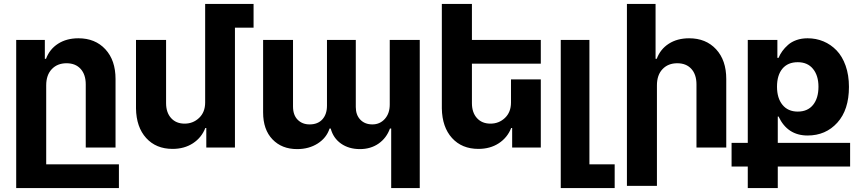

<svg xmlns="http://www.w3.org/2000/svg" viewBox="-20 -747 4330 972"><path d="M582 85V205.1H62V-544.9H207V-449.2H212.9Q231 -498 273.9 -525.6Q316.9 -553.2 377 -553.2Q461.9 -553.2 513.4 -497.6Q564.9 -441.9 564.9 -347.2V0H414.1V-319.8Q414.1 -369.6 388.2 -398.2Q362.3 -426.8 316.9 -426.8Q270.5 -426.8 242.2 -397Q213.9 -367.2 213.9 -314.9V85Z M1263.7 -727.1V-606.9H1169.4V0H1024.4V-99.1H1019.5Q1000.5 -50.3 956.8 -21.7Q913.1 6.8 853.5 6.8Q770 6.8 720 -48.3Q669.9 -103.5 668.5 -198.2V-544.9H820.8V-225.1Q820.8 -177.2 846.2 -149.2Q871.6 -121.1 914.6 -121.1Q957.5 -121.1 988 -150.1Q1018.6 -179.2 1018.6 -228V-231.9V-727.1Z M1953.1 -544.9H2105V205.1H1960.4V-96.2H1954.1Q1936.5 -47.9 1896.5 -20Q1856.4 7.8 1802.2 7.8Q1746.1 7.8 1706.5 -20Q1667 -47.9 1654.3 -96.2H1648.4Q1632.8 -48.8 1588.4 -20.5Q1543.9 7.8 1484.4 7.8Q1406.7 7.8 1359.4 -41.5Q1312 -90.8 1312 -178.2V-544.9H1463.4V-208Q1463.4 -164.6 1486.8 -140.9Q1510.3 -117.2 1547.4 -117.2Q1588.9 -117.2 1612.1 -142.8Q1635.3 -168.5 1635.3 -211.9V-544.9H1781.2V-205.1Q1781.2 -165 1804.2 -141.1Q1827.1 -117.2 1865.2 -117.2Q1903.3 -117.2 1928.2 -145Q1953.1 -172.9 1953.1 -217.8Z M2717.8 -544.9V-424.8H2369.1V-225.1Q2369.1 -177.2 2394.5 -149.2Q2419.9 -121.1 2462.9 -121.1Q2505.9 -121.1 2536.4 -150.1Q2566.9 -179.2 2566.9 -228V-231.9V-345.2H2717.8V0H2572.8V-99.1H2567.9Q2548.8 -50.3 2505.1 -21.7Q2461.4 6.8 2401.9 6.8Q2318.4 6.8 2268.3 -48.3Q2218.3 -103.5 2216.8 -198.2V-727.1H2369.1V-544.9Z M3091.8 205.1H2818.8V-544.9H2963.9V85H3091.8Z M3305.7 -314.9V193.8H3153.8V-727.1H3298.8V-449.2H3304.7Q3322.8 -498 3365.7 -525.6Q3408.7 -553.2 3468.8 -553.2Q3553.7 -553.2 3605.2 -497.6Q3656.7 -441.9 3656.7 -347.2V0H3505.9V-319.8Q3505.9 -369.6 3480 -398.2Q3454.1 -426.8 3408.7 -426.8Q3362.3 -426.8 3334 -397Q3305.7 -367.2 3305.7 -314.9Z M4018.6 -182.1Q4068.8 -182.1 4096.2 -216.1Q4123.5 -250 4123.5 -308.1Q4123.5 -364.3 4095.9 -398.2Q4068.4 -432.1 4018.6 -432.1Q3968.3 -432.1 3940.9 -399.2Q3913.6 -366.2 3913.6 -308.1Q3913.6 -250 3941.4 -216.1Q3969.2 -182.1 4018.6 -182.1ZM3917.5 -23.9H4283.7V96.2H3917.5V205.1H3765.6V96.2H3683.6V-23.9H3765.6V-544.9H3915.5V-454.1H3921.4Q3929.2 -472.7 3940.7 -488.5Q3952.1 -504.4 3969.5 -519.8Q3986.8 -535.2 4012.2 -544.2Q4037.6 -553.2 4068.4 -553.2Q4111.3 -553.2 4148.7 -537.6Q4186 -522 4215.1 -491.9Q4244.1 -461.9 4261 -414.3Q4277.8 -366.7 4277.8 -307.1Q4277.8 -190.9 4219 -126Q4160.2 -61 4068.4 -61Q3966.3 -61 3921.4 -157.2H3917.5Z"/></svg>

Font: Telcell.Market
Style: Bold
Weight: 700
Designer: Rasmus Andersson, Sedrak Mkrtchyan
Version: Version 3.019;git-0a5106e0b